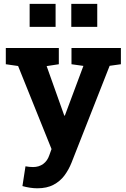

<svg xmlns="http://www.w3.org/2000/svg" viewBox="-20 -782 667 1015"><path d="M177.2 213.4Q158.7 213.4 137.9 210.2Q117.2 207 98.6 201.7L114.7 97.2Q124 99.1 135.3 100.1Q146.5 101.1 154.8 101.1Q185.5 101.1 208 85Q230.5 68.8 240.7 38.6L252.4 5.9L75.7 -433.1L10.7 -442.4V-528.3H291V-442.4L226.6 -432.6L319.8 -170.9H322.8L420.9 -433.6L357.9 -442.4V-528.3H619.1V-442.4L559.6 -434.1L357.9 78.6Q343.3 115.2 320.6 145.8Q297.9 176.3 262.9 194.8Q228 213.4 177.2 213.4ZM356.9 -640.1V-761.7H494.1V-640.1ZM136.7 -640.1V-761.7H273.9V-640.1Z"/></svg>

Font: Robotiche
Style: Bold
Weight: 700
Designer: Google
Version: Version 2.001